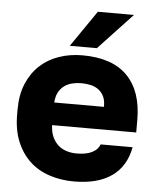

<svg xmlns="http://www.w3.org/2000/svg" viewBox="-53 -786 697 845"><g transform="rotate(5 295.0 -363.5)"><path d="M305 13.2Q356.5 13.2 398.1 2.5Q439.7 -8.2 471.2 -30.2Q502.7 -52.2 522.1 -84.6Q541.5 -117 549.5 -159.5H408.2Q400.2 -136.8 374.5 -123.7Q348.8 -110.5 305.4 -110.5Q283.7 -110.5 262.4 -116.9Q241.2 -123.3 225.3 -137.1Q209.4 -151 199.4 -172.3Q189.3 -193.7 187.8 -225.5H559.5V-280.5Q559.5 -407.8 492.9 -475.5Q426.3 -543.2 294.9 -543.2Q238.7 -543.2 190.4 -526.3Q142.2 -509.5 106.8 -476.5Q71.5 -443.5 51 -394.8Q30.5 -346.1 30.5 -279.8V-259.7Q30.5 -190.6 51.6 -139.5Q72.7 -88.4 109.2 -54.4Q145.7 -20.3 196.4 -3.6Q247.1 13.2 305 13.2ZM300 -420.5Q321.9 -420.5 341.8 -416Q361.7 -411.5 376.4 -400.4Q391.2 -389.3 399.8 -371.8Q408.4 -354.4 408.3 -325.5H188.8Q190.3 -351.8 199.8 -369.9Q209.3 -388 224.7 -399.4Q240 -410.8 259.3 -415.6Q278.6 -420.5 300 -420.5ZM235 -580H354.7L504.7 -740H345Z"/></g></svg>

Font: Golos Text VF
Style: Regular
Weight: 400
Designer: A.Korolkova, Vitaly Kuzmin
Foundry: ParaType Ltd
Version: Version 2.005